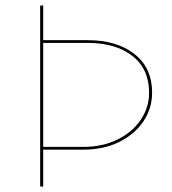

<svg xmlns="http://www.w3.org/2000/svg" viewBox="-20 -678 624 698"><path d="M533 -341Q533 -284 501.5 -237Q470 -190 413.5 -162Q357 -134 283 -134H137V0H126V-658H137V-532H298Q405 -532 469 -481.5Q533 -431 533 -341ZM522 -341Q522 -427 461.5 -474.5Q401 -522 298 -522H137V-144H283Q353 -144 407.5 -171Q462 -198 492 -243Q522 -288 522 -341Z"/></svg>

Font: Ysabeau Hairline
Style: Regular
Weight: 100
Designer: Christian Thalmann (Catharsis Fonts)
Version: Version 0.003